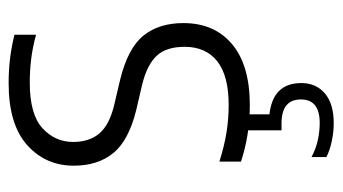

<svg xmlns="http://www.w3.org/2000/svg" viewBox="-194 -396 794 445"><g transform="rotate(-90 202.5 -173.0)"><path d="M182 9.5Q112.5 9.5 51 -11V-61Q87.5 -49.5 118.8 -44.5Q150 -39.5 182 -39.5Q250 -39.5 283.5 -66Q317 -92.5 317 -141.5Q317 -184.5 295.8 -206.8Q274.5 -229 229.5 -240L169.5 -254Q99.5 -271.5 70.5 -307.2Q41.5 -343 41.5 -398.5Q41.5 -464 89.5 -506.8Q137.5 -549.5 233 -549.5Q264 -549.5 291.5 -546Q319 -542.5 345 -536V-486Q315 -494 289 -497.2Q263 -500.5 234 -500.5Q160.5 -500.5 128.5 -471.2Q96.5 -442 96.5 -400Q96.5 -362.5 116.2 -339.2Q136 -316 181.5 -305L241 -291Q314 -273 343 -237Q372 -201 372 -144.5Q372 -72.5 323 -31.5Q274 9.5 182 9.5ZM140 204Q120 204 98.5 199.5Q77 195 61.5 187V152.5Q82.5 163.5 102.5 167.5Q122.5 171.5 140.5 171.5Q195 171.5 195 128Q195 83 139.5 83H123.5V-10H160.5V55Q233 63 233 129Q233 163 209 183.5Q185 204 140 204Z"/></g></svg>

Font: Encode Sans Semi Condensed Light
Style: Regular
Weight: 300
Width: 4
Designer: Multiple Designers
Foundry: Impallari Type
Version: Version 3.000; ttfautohint (v1.8.3) -l 8 -r 50 -G 200 -x 14 